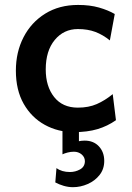

<svg xmlns="http://www.w3.org/2000/svg" viewBox="-20 -528 539 785"><path d="M454.1 -36.6Q419.4 -12.2 378.4 0Q337.4 12.2 282.7 12.2Q217.3 12.2 163.1 -17.6Q108.9 -47.4 76.9 -103.5Q44.9 -159.7 44.9 -239.3Q44.9 -314.9 76.2 -375.7Q107.4 -436.5 164.8 -472.2Q222.2 -507.8 299.3 -507.8Q347.7 -507.8 385 -497.1Q422.4 -486.3 449.2 -470.7L429.2 -362.8Q400.9 -385.7 369.9 -397.5Q338.9 -409.2 298.3 -409.2Q240.7 -409.2 203.9 -364.7Q167 -320.3 167 -244.1Q167 -174.8 201.4 -131.3Q235.8 -87.9 298.3 -87.9Q342.3 -87.9 375.7 -102.5Q409.2 -117.2 440.9 -143.1ZM235.4 -24.9H302.7V49.3Q307.6 48.3 313 47.6Q318.4 46.9 326.2 46.9Q362.3 46.9 384.3 70.3Q406.2 93.8 406.2 129.9Q406.2 163.1 387.2 187.3Q368.2 211.4 338.6 224.4Q309.1 237.3 278.3 237.3Q259.3 237.3 240.2 231.7Q221.2 226.1 206.1 217.8L210.9 159.2Q232.4 175.3 266.1 175.3Q288.1 175.3 307.4 164.6Q326.7 153.8 327.1 131.3Q327.1 114.7 314 103.5Q300.8 92.3 282.2 92.3Q269 92.3 256.1 95.7Q243.2 99.1 235.4 103Z"/></svg>

Font: Kanchenjunga
Style: Bold
Weight: 700
Designer: Becca Hirsbrunner Spalinger
Foundry: SIL International
Version: Version 2.001